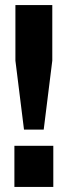

<svg xmlns="http://www.w3.org/2000/svg" viewBox="-20 -740 268 760"><path d="M75 -227H153L187 -500V-720H41V-500ZM37 0H191V-163H37Z"/></svg>

Font: Aspekta 650
Style: Regular
Weight: 650
Designer: Ivo Dolenc
Version: Version 2.000